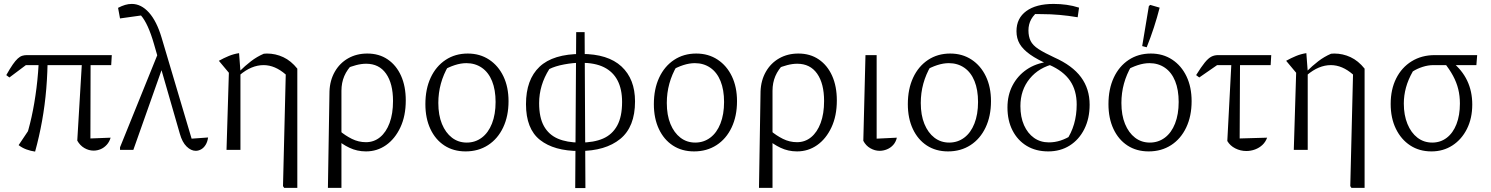

<svg xmlns="http://www.w3.org/2000/svg" viewBox="-20 -764 7600 979"><path d="M374 -47 400 -483H442L441 -58L544 -62Q538 -41 524.5 -26Q511 -11 493.5 -3.5Q476 4 457 4Q433 4 410.5 -9Q388 -22 374 -47ZM159 9Q137 6 115 -2Q93 -10 75 -24L150 -136L107 -46Q126 -100 141 -168Q156 -236 166 -315Q176 -394 179 -483H223Q223 -396 216 -312Q209 -228 194.5 -147.5Q180 -67 159 9ZM28 -369 12 -381Q31 -415 45 -435Q59 -455 70.5 -465.5Q82 -476 93 -479.5Q104 -483 117 -483H550L547 -432H112Z M817 -444 660 0H592V-13L791 -505ZM957 -57 1041 -63Q1038 -41 1028.5 -25.5Q1019 -10 1005.5 -2.5Q992 5 978 5Q954 5 931.5 -17Q909 -39 897 -82L765 -540Q735 -644 699 -685L592 -670L582 -724Q601 -734 618 -739Q635 -744 652 -744Q700 -744 739.5 -700Q779 -656 804 -572Z M1429 194 1423 185 1437 -384 1496 -414V194ZM1202 -381 1201 -400Q1229 -428 1259.5 -451.5Q1290 -475 1325 -490Q1329 -490 1333 -490.5Q1337 -491 1341 -491Q1385 -491 1424.5 -472.5Q1464 -454 1496 -414L1437 -384Q1382 -432 1324 -432Q1262 -432 1202 -381ZM1135 0 1147 -393 1096 -454Q1121 -468 1146.5 -478.5Q1172 -489 1199 -493L1206 -400V0Z M1652 194 1660 -298Q1662 -354 1687 -398Q1712 -442 1755 -466.5Q1798 -491 1853 -491Q1913 -491 1957 -461Q2001 -431 2025 -377.5Q2049 -324 2049 -252Q2049 -173 2021.5 -114.5Q1994 -56 1948.5 -24Q1903 8 1846 8Q1801 8 1762 -10.5Q1723 -29 1697 -54L1712 -97Q1740 -73 1774 -56Q1808 -39 1846 -39Q1887 -39 1918 -64.5Q1949 -90 1966.5 -137Q1984 -184 1984 -249Q1984 -338 1948.5 -388.5Q1913 -439 1847 -439Q1823 -439 1796 -432Q1769 -425 1742 -413L1781 -441Q1750 -410 1735.5 -376Q1721 -342 1721 -301V194Z M2354 8Q2292 8 2246 -22Q2200 -52 2174.5 -106.5Q2149 -161 2149 -233Q2149 -310 2176 -368Q2203 -426 2252 -458.5Q2301 -491 2365 -491Q2427 -491 2474 -460Q2521 -429 2547 -374.5Q2573 -320 2573 -248Q2573 -172 2545.5 -114Q2518 -56 2468.5 -24Q2419 8 2354 8ZM2360 -37Q2403 -37 2436.5 -62Q2470 -87 2488.5 -134Q2507 -181 2507 -244Q2507 -306 2489 -350.5Q2471 -395 2437 -418.5Q2403 -442 2358 -442Q2330 -442 2299 -432Q2268 -422 2233 -402L2267 -429Q2241 -385 2228 -337.5Q2215 -290 2215 -239Q2215 -177 2233.5 -132Q2252 -87 2284.5 -62Q2317 -37 2360 -37Z M2934 6Q2805 6 2733.5 -50.5Q2662 -107 2662 -233Q2662 -358 2731 -423.5Q2800 -489 2945 -489Q3080 -489 3149 -425Q3218 -361 3218 -247Q3218 -117 3142.5 -55.5Q3067 6 2934 6ZM2913 195 2918 -600H2961L2965 195ZM2938 -37Q3008 -37 3055 -57.5Q3102 -78 3127 -123.5Q3152 -169 3152 -244Q3152 -309 3129 -353.5Q3106 -398 3060 -421Q3014 -444 2942 -444Q2902 -444 2856.5 -435.5Q2811 -427 2781 -412Q2755 -371 2742 -327.5Q2729 -284 2729 -238Q2729 -165 2753.5 -121Q2778 -77 2824.5 -57Q2871 -37 2938 -37Z M3519 8Q3457 8 3411 -22Q3365 -52 3339.5 -106.5Q3314 -161 3314 -233Q3314 -310 3341 -368Q3368 -426 3417 -458.5Q3466 -491 3530 -491Q3592 -491 3639 -460Q3686 -429 3712 -374.5Q3738 -320 3738 -248Q3738 -172 3710.5 -114Q3683 -56 3633.5 -24Q3584 8 3519 8ZM3525 -37Q3568 -37 3601.5 -62Q3635 -87 3653.5 -134Q3672 -181 3672 -244Q3672 -306 3654 -350.5Q3636 -395 3602 -418.5Q3568 -442 3523 -442Q3495 -442 3464 -432Q3433 -422 3398 -402L3432 -429Q3406 -385 3393 -337.5Q3380 -290 3380 -239Q3380 -177 3398.5 -132Q3417 -87 3449.5 -62Q3482 -37 3525 -37Z M3850 194 3858 -298Q3860 -354 3885 -398Q3910 -442 3953 -466.5Q3996 -491 4051 -491Q4111 -491 4155 -461Q4199 -431 4223 -377.5Q4247 -324 4247 -252Q4247 -173 4219.5 -114.5Q4192 -56 4146.5 -24Q4101 8 4044 8Q3999 8 3960 -10.5Q3921 -29 3895 -54L3910 -97Q3938 -73 3972 -56Q4006 -39 4044 -39Q4085 -39 4116 -64.5Q4147 -90 4164.5 -137Q4182 -184 4182 -249Q4182 -338 4146.5 -388.5Q4111 -439 4045 -439Q4021 -439 3994 -432Q3967 -425 3940 -413L3979 -441Q3948 -410 3933.5 -376Q3919 -342 3919 -301V194Z M4382 -46 4393 -483H4450V-57L4553 -62Q4548 -40 4534.5 -25Q4521 -10 4502.5 -2.5Q4484 5 4465 5Q4441 5 4418 -8Q4395 -21 4382 -46Z M4814 8Q4752 8 4706 -22Q4660 -52 4634.5 -106.5Q4609 -161 4609 -233Q4609 -310 4636 -368Q4663 -426 4712 -458.5Q4761 -491 4825 -491Q4887 -491 4934 -460Q4981 -429 5007 -374.5Q5033 -320 5033 -248Q5033 -172 5005.5 -114Q4978 -56 4928.5 -24Q4879 8 4814 8ZM4820 -37Q4863 -37 4896.5 -62Q4930 -87 4948.5 -134Q4967 -181 4967 -244Q4967 -306 4949 -350.5Q4931 -395 4897 -418.5Q4863 -442 4818 -442Q4790 -442 4759 -432Q4728 -422 4693 -402L4727 -429Q4701 -385 4688 -337.5Q4675 -290 4675 -239Q4675 -177 4693.5 -132Q4712 -87 4744.5 -62Q4777 -37 4820 -37Z M5325 8Q5262 8 5215.5 -20Q5169 -48 5143 -98.5Q5117 -149 5117 -216Q5117 -279 5143 -328.5Q5169 -378 5215 -409.5Q5261 -441 5324 -449L5359 -439Q5278 -421 5230.5 -363Q5183 -305 5183 -223Q5183 -167 5201.5 -125.5Q5220 -84 5252.5 -61Q5285 -38 5328 -38Q5359 -38 5388 -47.5Q5417 -57 5447 -76L5416 -46Q5443 -85 5456.5 -131.5Q5470 -178 5470 -231Q5470 -303 5436 -352.5Q5402 -402 5331 -433Q5269 -460 5232.5 -486Q5196 -512 5179.5 -540Q5163 -568 5163 -605Q5163 -671 5213 -707.5Q5263 -744 5352 -744Q5386 -744 5418.5 -739.5Q5451 -735 5482 -725L5475 -676Q5428 -684 5382.5 -688Q5337 -692 5292 -692Q5275 -693 5258.5 -692.5Q5242 -692 5225 -691L5281 -711Q5224 -672 5224 -609Q5224 -578 5235 -555.5Q5246 -533 5275 -514Q5304 -495 5356 -471Q5448 -430 5492 -370.5Q5536 -311 5536 -230Q5536 -160 5509 -106Q5482 -52 5434.5 -22Q5387 8 5325 8Z M5837 8Q5775 8 5729 -22Q5683 -52 5657.5 -106.5Q5632 -161 5632 -233Q5632 -310 5659 -368Q5686 -426 5735 -458.5Q5784 -491 5848 -491Q5910 -491 5957 -460Q6004 -429 6030 -374.5Q6056 -320 6056 -248Q6056 -172 6028.5 -114Q6001 -56 5951.5 -24Q5902 8 5837 8ZM5843 -37Q5886 -37 5919.5 -62Q5953 -87 5971.5 -134Q5990 -181 5990 -244Q5990 -306 5972 -350.5Q5954 -395 5920 -418.5Q5886 -442 5841 -442Q5813 -442 5782 -432Q5751 -422 5716 -402L5750 -429Q5724 -385 5711 -337.5Q5698 -290 5698 -239Q5698 -177 5716.5 -132Q5735 -87 5767.5 -62Q5800 -37 5843 -37ZM5827 -523 5804 -529 5838 -733 5845 -739 5893 -725Q5880 -674 5863.5 -623.5Q5847 -573 5827 -523Z M6095 -369 6079 -381Q6105 -423 6123 -445Q6141 -467 6156.5 -475Q6172 -483 6191 -483H6462L6459 -432H6186ZM6261 -483H6303L6301 -58L6441 -62Q6433 -40 6417 -25Q6401 -10 6379.5 -2Q6358 6 6335 6Q6305 6 6278.5 -7.5Q6252 -21 6238 -45Z M6871 194 6865 185 6879 -384 6938 -414V194ZM6644 -381 6643 -400Q6671 -428 6701.5 -451.5Q6732 -475 6767 -490Q6771 -490 6775 -490.5Q6779 -491 6783 -491Q6827 -491 6866.5 -472.5Q6906 -454 6938 -414L6879 -384Q6824 -432 6766 -432Q6704 -432 6644 -381ZM6577 0 6589 -393 6538 -454Q6563 -468 6588.5 -478.5Q6614 -489 6641 -493L6648 -400V0Z M7289 -432Q7262 -432 7234 -423Q7206 -414 7184 -400Q7160 -358 7149 -317.5Q7138 -277 7138 -236Q7138 -177 7156.5 -132Q7175 -87 7207.5 -62Q7240 -37 7283 -37Q7325 -37 7357 -61.5Q7389 -86 7406.5 -131Q7424 -176 7424 -236Q7424 -275 7415.5 -309.5Q7407 -344 7389 -377.5Q7371 -411 7342 -447L7383 -449Q7487 -366 7487 -231Q7487 -161 7460 -107Q7433 -53 7386 -22.5Q7339 8 7279 8Q7217 8 7170.5 -22.5Q7124 -53 7097.5 -107.5Q7071 -162 7071 -234Q7071 -308 7099 -364Q7127 -420 7178 -451.5Q7229 -483 7296 -483H7512L7508 -432Z"/></svg>

Font: Piazzolla 24pt Light
Style: Regular
Weight: 300
Designer: Juan Pablo del Peral
Foundry: Huerta Tipografica
Version: Version 2.005